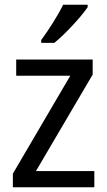

<svg xmlns="http://www.w3.org/2000/svg" viewBox="-20 -786 449 806"><path d="M348 -756V-766H245C223 -721 185 -661 153 -618V-606H208C253 -642 323 -718 348 -756ZM376 0V-68H131L369 -473V-536H48V-468H275L34 -57V0Z"/></svg>

Font: Noto Sans Bengali SemiCondensed
Style: Regular
Weight: 400
Width: 4
Designer: Jelle Bosma - Monotype Design Team
Foundry: Monotype Imaging Inc.
Version: Version 2.003